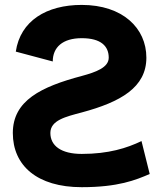

<svg xmlns="http://www.w3.org/2000/svg" viewBox="-20 -756 667 789"><path d="M315.9 -123.5C231 -123.5 187 -157.2 187 -209.5C187 -261.7 250 -276.4 315.9 -293.9C476.1 -336.9 581.5 -397 581.5 -519C581.5 -641.1 483.4 -735.8 315.9 -735.8C170.9 -735.8 63.5 -670.4 44.9 -543.9L196.8 -503.4C196.8 -561.5 237.3 -599.1 315.9 -599.1C395.5 -599.1 426.8 -565.9 426.8 -519C426.8 -478.5 374 -459.5 315.9 -443.8C148.9 -399.4 32.7 -342.8 32.7 -209.5C32.7 -75.7 132.3 13.2 315.9 13.2C465.8 13.2 537.6 -16.1 595.2 -41L561.5 -176.3C501.5 -147.5 426.3 -123.5 315.9 -123.5Z"/></svg>

Font: Giphurs ExtraBold
Style: Regular
Weight: 800
Version: Version 1.000